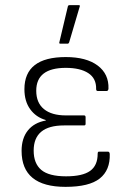

<svg xmlns="http://www.w3.org/2000/svg" viewBox="-20 -716 506 747"><path d="M235 11Q64 11 64 -129Q64 -178 88.5 -208.5Q113 -239 158 -247V-249Q120 -260 97.5 -291Q75 -322 75 -369Q75 -494 236 -494Q316 -494 360 -461Q404 -428 402 -371Q401 -362 395 -362H360Q354 -362 354 -370Q355 -411 323.5 -431.5Q292 -452 236 -452Q121 -452 121 -363Q121 -316 151 -291.5Q181 -267 236 -267H307Q313 -267 313 -260V-234Q313 -228 307 -228H229Q111 -228 111 -130Q111 -80 140.5 -55Q170 -30 237 -30Q301 -30 330.5 -51Q360 -72 360 -118Q360 -126 365 -126H400Q406 -126 407 -117Q409 -54 368 -21.5Q327 11 235 11ZM215 -546Q209 -546 211 -552L244 -691Q245 -696 251 -696H286Q293 -696 290 -690L249 -551Q247 -546 243 -546Z"/></svg>

Font: Sofia Sans Semi Condensed Light
Style: Regular
Weight: 300
Designer: Botio Nikoltchev, Ani Petrova
Foundry: lettersoup
Version: Version 4.100; ttfautohint (v1.8.4.7-5d5b)